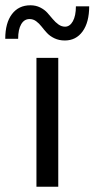

<svg xmlns="http://www.w3.org/2000/svg" viewBox="-56 -707 358 727"><path d="M189.5 -553.7Q167.5 -553.7 150.1 -562Q132.8 -570.3 121.8 -582.3Q110.8 -594.2 101.6 -606.2Q92.3 -618.2 81.1 -626.5Q69.8 -634.8 56.6 -634.8Q36.1 -635.3 24.4 -615.5Q12.7 -595.7 12.7 -560.1H-36.1Q-36.1 -620.1 -10.7 -653.6Q14.6 -687 59.1 -687Q79.6 -687 96.2 -678.7Q112.8 -670.4 123.5 -658.4Q134.3 -646.5 144 -634.5Q153.8 -622.6 165.5 -614.3Q177.2 -606 190.4 -606Q208.5 -606 220 -626.7Q231.4 -647.5 231.4 -683.1H281.7Q281.7 -622.6 256.8 -588.1Q231.9 -553.7 189.5 -553.7ZM82 0V-487.8H164.6V0Z"/></svg>

Font: HK Grotesk Medium Legacy
Style: Regular
Weight: 500
Designer: Alfredo Marco Pradil
Foundry: Hanken Design Co.
Version: Version 2.022;PS 002.022;hotconv 1.0.88;makeotf.lib2.5.64775